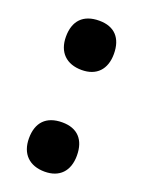

<svg xmlns="http://www.w3.org/2000/svg" viewBox="-115 -617 510 685"><g transform="rotate(20 140.0 -274.5)"><path d="M49 -467C49 -408 84 -374 142 -374C198 -374 231 -408 231 -467C231 -527 200 -561 142 -561C81 -561 49 -527 49 -467ZM49 -81C49 -22 84 12 142 12C198 12 231 -22 231 -81C231 -141 200 -175 142 -175C81 -175 49 -141 49 -81Z"/></g></svg>

Font: Noto Sans Georgian ExtraCondensed Black
Style: Regular
Weight: 900
Width: 2
Designer: Monotype Design Team, Akaki Razmadze
Foundry: Google LLC
Version: Version 2.005